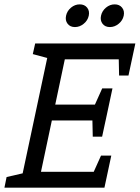

<svg xmlns="http://www.w3.org/2000/svg" viewBox="-62 -868 646 888"><path d="M170.7 -667H564L546.5 -593.7H237.8L193.5 -384.2H442.2L426.3 -310.8H177.8L127.5 -73.3H435.2L421 0H28.7ZM100.7 -667H180.7L170.2 -596.2L89.7 -617.8ZM-41.5 0 -31.5 -49.2 58.7 -70 38.5 0ZM452.7 -148.3 421 0H338.5L405.2 -148.3ZM532.2 -518.7H488.8L485.7 -667H564ZM458.2 -459.2 426.5 -310.8H344L410.7 -459.2ZM410.3 -235.8H367L363.8 -384.2H442.2ZM284.6 -742.8Q262.5 -742.8 250.7 -758.1Q238.8 -773.3 243.5 -795.3Q248.2 -817.5 266.4 -832.7Q284.7 -847.8 306.7 -847.8Q328.8 -847.8 341 -832.7Q353.2 -817.5 348.5 -795.3Q343.8 -773.3 325.2 -758.1Q306.7 -742.8 284.6 -742.8ZM446.2 -742.8Q424.2 -742.8 412.3 -758.1Q400.5 -773.3 405.2 -795.3Q409.9 -817.5 428.1 -832.7Q446.3 -847.8 468.4 -847.8Q490.5 -847.8 502.6 -832.7Q514.8 -817.5 510.2 -795.3Q505.5 -773.3 486.9 -758.1Q468.3 -742.8 446.2 -742.8Z"/></svg>

Font: Epunda Slab Light
Style: Italic
Weight: 300
Italic angle: -12°
Designer: Simon Atzbach
Foundry: typofactur
Version: Version 1.102